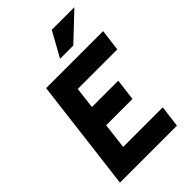

<svg xmlns="http://www.w3.org/2000/svg" viewBox="-266 -1024 1129 1129"><g transform="rotate(-45 299.0 -459.5)"><path d="M390 -919H578L414 -764H304ZM124 -700H598L581 -565H252L236 -431H455L438 -296H219L200 -135H529L512 0H38Z"/></g></svg>

Font: Haskoy ExtraBold
Style: Italic
Weight: 800
Designer: Ertekin Erdin
Foundry: Ertekin Erdin
Version: Version 2.000; ttfautohint (v1.8.4.7-5d5b)